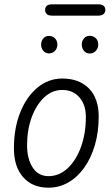

<svg xmlns="http://www.w3.org/2000/svg" viewBox="-20 -867 521 890"><path d="M204.5 3Q130 3 87.2 -45.8Q44.5 -94.5 44.5 -179.5Q44.5 -273 73.8 -346Q103 -419 153.8 -461Q204.5 -503 268.5 -503Q347.5 -503 392.5 -456.8Q437.5 -410.5 437.5 -327Q437.5 -255.5 420 -195.2Q402.5 -135 371 -90.5Q339.5 -46 297 -21.5Q254.5 3 204.5 3ZM105.5 -194Q105.5 -130.5 131.5 -90.5Q157.5 -50.5 204.5 -50.5Q254.5 -50.5 293.8 -87.2Q333 -124 355.5 -186.2Q378 -248.5 378 -325.5Q378 -380.5 348.5 -415.2Q319 -450 268.5 -450Q221.5 -450 184.8 -415.5Q148 -381 126.8 -323Q105.5 -265 105.5 -194ZM396 -619Q380 -619 369.5 -631Q359 -643 359 -660.5Q359 -676.5 369 -688.8Q379 -701 396 -701Q412.5 -701 424 -690Q435.5 -679 435.5 -660.5Q435.5 -643.5 424.2 -631.2Q413 -619 396 -619ZM206.5 -619.5Q191 -619.5 180.8 -631.5Q170.5 -643.5 170.5 -660.5Q170.5 -676.5 180.5 -688.5Q190.5 -700.5 206.5 -700.5Q223 -700.5 234.5 -689.5Q246 -678.5 246 -660.5Q246 -643.5 235 -631.5Q224 -619.5 206.5 -619.5ZM222 -794.5Q203.5 -794.5 196.2 -802.2Q189 -810 189 -821Q189 -832 196.2 -839.5Q203.5 -847 222 -847H435.5Q453.5 -847 461 -839.5Q468.5 -832 468.5 -821Q468.5 -810.5 460.8 -802.5Q453 -794.5 435.5 -794.5Z"/></svg>

Font: Edu VIC WA NT Hand
Style: Regular
Weight: 400
Designer: Tina and Corey Anderson, Eben Sorkin, Mirko Velimirovic
Foundry: Google for Education
Version: Version 1.000